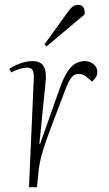

<svg xmlns="http://www.w3.org/2000/svg" viewBox="-20 -775 450 795"><path d="M120 -452Q121 -474 115 -484.5Q109 -495 92 -495Q80 -495 64 -490.5Q48 -486 26 -475L19 -490Q32 -499 47.5 -506Q63 -513 80 -517.5Q97 -522 114 -522Q150 -522 162 -498.5Q174 -475 168 -427L143 -179H146L227 -408Q242 -451 258 -476Q274 -501 292 -511.5Q310 -522 330 -522Q345 -522 357 -516Q369 -510 376 -500Q383 -490 383 -477Q383 -463 376 -453.5Q369 -444 361 -437L345 -451Q336 -460 326 -464.5Q316 -469 306 -469Q298 -469 290.5 -466Q283 -463 276.5 -455Q270 -447 263 -433Q256 -419 248 -397Q220 -323 200.5 -272Q181 -221 169 -186Q157 -151 150.5 -126Q144 -101 141 -77L133 0H100ZM254 -716Q270 -739 280 -747Q290 -755 303 -755Q319 -755 326 -743Q333 -731 330 -715L173 -583L164 -591Z"/></svg>

Font: Literata 60pt ExtraLight
Style: Italic
Weight: 250
Italic angle: -2°
Designer: Latin by Veronika Burian and Jose Scaglione. Greek by Irene Vlachou. Cyrillic by Vera Evstafieva
Foundry: TypeTogether
Version: Version 3.103;gftools[0.9.29]